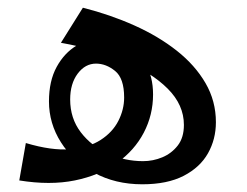

<svg xmlns="http://www.w3.org/2000/svg" viewBox="-20 -468 640 498"><path d="M349 10Q279 10 224 -20Q169 -50 138 -99Q107 -148 107 -205Q107 -258 127 -294.5Q147 -331 179 -350Q211 -369 246 -369Q277 -369 307 -352Q337 -335 357 -302.5Q377 -270 377 -223Q377 -170 353 -124Q329 -78 283.5 -45.5Q238 -13 174 0Q110 13 30 0L47 -97Q114 -77 162 -81Q210 -85 241 -105Q272 -125 287 -154.5Q302 -184 302 -215Q302 -265 278.5 -284Q255 -303 229 -303Q201 -303 181.5 -277Q162 -251 162 -210Q162 -161 189.5 -125Q217 -89 260.5 -69.5Q304 -50 351 -50Q377 -50 401 -60Q425 -70 441 -90.5Q457 -111 457 -144Q457 -196 415 -238Q373 -280 300.5 -310.5Q228 -341 138 -357L195 -448Q266 -430 328.5 -402Q391 -374 438.5 -336.5Q486 -299 513 -252.5Q540 -206 540 -151Q540 -107 519.5 -70.5Q499 -34 456.5 -12Q414 10 349 10Z"/></svg>

Font: Marhey Light Light
Style: Regular
Weight: 300
Version: Version 1.000